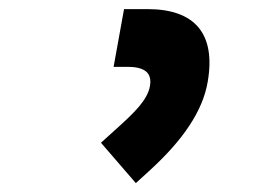

<svg xmlns="http://www.w3.org/2000/svg" viewBox="-20 -725 626 430"><path d="M284.2 -314.9 316.9 -344.7C388.2 -410.2 434.1 -475.1 445.3 -542.5C463.4 -648.9 417 -704.6 310.5 -704.6H257.8L234.4 -575.2H267.6C290 -575.2 304.7 -569.8 312 -559.6C316.4 -552.7 317.9 -543.9 315.9 -532.7C310.5 -501 280.3 -472.2 241.2 -437L206.1 -405.3Z"/></svg>

Font: Cascadia Mono PL
Style: Bold Italic
Weight: 700
Italic angle: -10°
Monospace: yes
Designer: Aaron Bell
Foundry: Saja Typeworks
Version: Version 2404.023